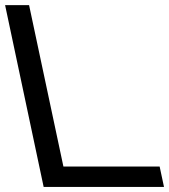

<svg xmlns="http://www.w3.org/2000/svg" viewBox="-20 -734 664 754"><path d="M94.2 -713.9 229 -80.1H606.9L624 0H151.4L0 -713.9Z"/></svg>

Font: XB Khoramshahr
Style: Oblique
Weight: 400
Italic angle: 12°
Designer: Behnam
Foundry: Irmug
Version: Version 8.005 2009